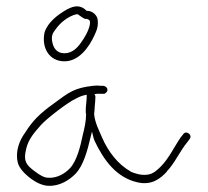

<svg xmlns="http://www.w3.org/2000/svg" viewBox="-20 -711 673 620"><path d="M37 -188C40 -173 52 -156 76 -137C98 -120 118 -112 135 -111C173 -109 205 -130 225 -151C249 -177 262 -223 272 -266L277 -286L282 -266C283 -263 284 -259 286 -255C315 -194 356 -137 425 -122C470 -112 498 -134 519 -157V-158C543 -182 562 -225 585 -252L593 -263C602 -276 581 -291 572 -278L564 -268C545 -241 525 -199 500 -174C489 -163 475 -149 456 -147C436 -144 415 -151 401 -157V-158C361 -180 329 -222 310 -266C300 -290 287 -313 284 -342V-343C285 -353 286 -362 286 -369C287 -379 288 -388 288 -396V-401L285 -407C291 -408 298 -409 304 -408H315C318 -407 327 -414 327 -420C327 -428 322 -432 314 -434H304C298 -435 291 -435 281 -434C220 -427 204 -414 154 -377C107 -343 86 -322 60 -281C44 -259 29 -224 37 -188ZM64 -228C71 -262 92 -284 112 -307C129 -327 202 -383 226 -393C237 -399 247 -403 260 -405V-399C260 -384 256 -364 257 -349V-345L258 -344V-342C258 -320 253 -298 247 -274C240 -239 228 -192 207 -169C192 -152 165 -135 136 -137C123 -137 109 -145 92 -158C65 -178 55 -190 64 -228ZM124 -607C113 -557 139 -513 188 -513C236 -513 268 -560 285 -597C294 -616 298 -629 295 -650C292 -663 278 -676 262 -676H260C241 -695 222 -694 197 -681C167 -664 135 -640 124 -607ZM136 -137ZM148 -580C146 -598 151 -605 160 -617C174 -637 200 -659 227 -665H228C232 -665 233 -664 238 -660L250 -652H251C252 -651 255 -649 259 -650H261L267 -647L270 -644C271 -640 271 -635 270 -631C266 -611 253 -589 242 -574C231 -558 214 -539 188 -539C162 -539 151 -558 148 -580ZM166 -546ZM247 -274ZM564 -268ZM585 -252Z"/></svg>

Font: Stray Cat
Style: Lt
Weight: 300
Version: Version 1.0